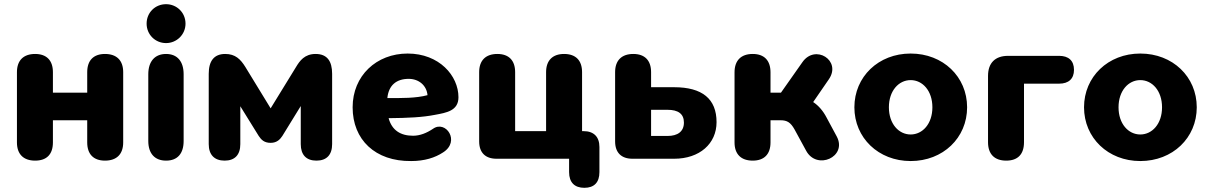

<svg xmlns="http://www.w3.org/2000/svg" viewBox="-20 -759 5781 918"><path d="M148 9C204 9 233 -22 233 -78V-184H397V-78C397 -22 427 9 482 9C538 9 569 -22 569 -78V-414C569 -470 538 -501 482 -501C427 -501 397 -470 397 -414V-316H233V-414C233 -470 203 -501 148 -501C92 -501 61 -470 61 -414V-78C61 -22 92 9 148 9Z M774 9C829 9 858 -25 858 -85V-404C858 -465 828 -501 774 -501C720 -501 689 -465 689 -404V-85C689 -25 720 9 774 9ZM774 -553C825 -553 867 -594 867 -646C867 -699 825 -739 774 -739C722 -739 681 -699 681 -646C681 -594 722 -553 774 -553Z M1054 9C1103 9 1129 -19 1129 -70V-251L1217 -109C1229 -91 1243 -76 1274 -76C1305 -76 1320 -94 1330 -109L1418 -252V-70C1418 -19 1444 9 1493 9C1542 9 1568 -19 1568 -70V-406C1568 -467 1544 -501 1489 -501C1436 -501 1413 -468 1395 -438L1274 -241L1153 -439C1130 -476 1105 -501 1057 -501C1003 -501 978 -467 978 -406V-70C978 -19 1005 9 1054 9Z M1946 11C2010 11 2060 -5 2098 -30C2183 -83 2111 -187 2050 -143C2020 -123 1988 -110 1955 -110C1895 -110 1854 -136 1838 -194C1933 -195 1999 -198 2060 -210C2114 -220 2172 -229 2172 -294C2172 -397 2080 -503 1929 -503C1780 -503 1666 -397 1666 -246C1666 -91 1774 13 1946 11ZM1832 -290C1838 -351 1875 -382 1934 -382C1983 -382 2020 -350 2024 -304C1969 -289 1899 -290 1832 -290Z M2774 139C2821 139 2846 113 2846 64V-56C2846 -105 2819 -132 2770 -132H2763V-414C2763 -470 2733 -501 2677 -501C2622 -501 2591 -470 2591 -414V-132H2443V-414C2443 -470 2413 -501 2358 -501C2302 -501 2271 -470 2271 -414V-83C2271 -29 2301 0 2354 0H2701V64C2701 113 2727 139 2774 139Z M3004 0H3203C3325 0 3406 -72 3406 -175C3406 -286 3338 -342 3203 -342H3093V-414C3093 -470 3063 -501 3008 -501C2952 -501 2921 -470 2921 -414V-83C2921 -29 2951 0 3004 0ZM3172 -109H3093V-234H3172C3222 -234 3250 -215 3250 -173C3250 -130 3220 -109 3172 -109Z M3579 9C3634 9 3664 -22 3664 -78V-184H3712C3743 -184 3760 -174 3779 -140L3834 -39C3885 57 4032 -9 3981 -106L3932 -197C3916 -228 3894 -254 3868 -271L3943 -380C4005 -470 3877 -550 3816 -461L3714 -316H3664V-413C3664 -470 3634 -501 3579 -501C3523 -501 3492 -470 3492 -413V-78C3492 -22 3523 9 3579 9Z M4334 11C4489 11 4604 -100 4604 -246C4604 -392 4489 -503 4334 -503C4180 -503 4065 -392 4065 -246C4065 -100 4180 11 4334 11ZM4334 -116C4277 -116 4230 -167 4230 -246C4230 -325 4277 -376 4334 -376C4391 -376 4438 -325 4438 -246C4438 -167 4391 -116 4334 -116Z M4791 9C4847 9 4876 -22 4876 -79V-359H5044C5089 -359 5115 -382 5115 -425C5115 -469 5089 -492 5044 -492H4800C4738 -492 4704 -458 4704 -396V-79C4704 -22 4735 9 4791 9Z M5432 11C5587 11 5702 -100 5702 -246C5702 -392 5587 -503 5432 -503C5278 -503 5163 -392 5163 -246C5163 -100 5278 11 5432 11ZM5432 -116C5375 -116 5328 -167 5328 -246C5328 -325 5375 -376 5432 -376C5489 -376 5536 -325 5536 -246C5536 -167 5489 -116 5432 -116Z"/></svg>

Font: SN Pro Heavy
Style: Regular
Weight: 800
Designer: Tobias Whetton
Foundry: Supernotes
Version: Version 1.001;Glyphs 3.2 (3249)